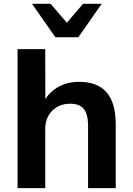

<svg xmlns="http://www.w3.org/2000/svg" viewBox="-20 -973 689 993"><path d="M70.8 -718.8H213.9L214.6 -436.8H201.7Q226.1 -490 275.6 -519.9Q325.2 -549.8 388.4 -549.8Q484.6 -549.8 531.6 -495.2Q578.6 -440.7 578.6 -328.6V0H435.5V-321.8Q435.5 -382.1 413.7 -409.3Q391.8 -436.5 343.3 -436.5Q285.9 -436.5 249.9 -400.1Q213.9 -363.8 213.9 -305.2V0H70.8ZM145.5 -953.4H241.7L325.7 -855.5L409.7 -953.4H505.9L385 -780.3H266.4Z"/></svg>

Font: Min Sans VF VF
Style: Regular
Weight: 400
Designer: Jinseong-Kim, NotoSansCJK, Nunito
Foundry: Jinseong-Kim
Version: Version 1.420;Glyphs 3.1.2 (3151)